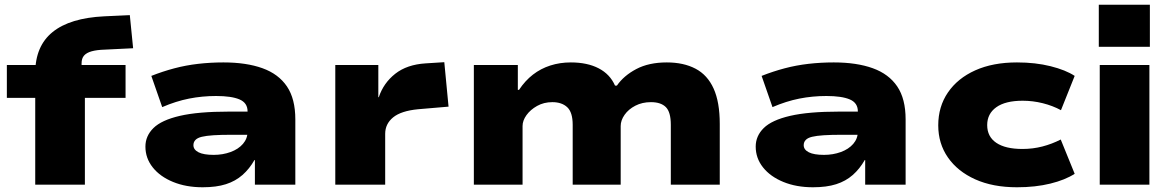

<svg xmlns="http://www.w3.org/2000/svg" viewBox="-20 -781 4966 812"><path d="M129 0V-367H9V-506H173L129 -456V-472Q129 -586 202.5 -645.5Q276 -705 421 -712L529 -717L543 -577L421 -571Q389 -570 367.5 -564Q346 -558 335.5 -546Q325 -534 325 -513V-477L291 -506H511V-367H339V0Z M837 11Q767 11 712 -11.5Q657 -34 626 -73Q595 -112 595 -161Q595 -206 629 -239.5Q663 -273 740.5 -291Q818 -309 948 -309H1053V-211H959Q914 -211 883 -209Q852 -207 833.5 -202.5Q815 -198 806.5 -189Q798 -180 798 -167Q798 -148 819.5 -137Q841 -126 884 -126Q922 -126 955 -138Q988 -150 1007.5 -172.5Q1027 -195 1027 -225V-310Q1027 -346 993 -360.5Q959 -375 894 -375Q835 -375 779.5 -364Q724 -353 666 -328L620 -460Q668 -479 717 -492Q766 -505 818 -511Q870 -517 925 -517Q1022 -517 1090 -492.5Q1158 -468 1193.5 -415.5Q1229 -363 1229 -276V0H1058V-104H1056Q1035 -67 1005.5 -41Q976 -15 935.5 -2Q895 11 837 11Z M1398 0V-506H1580V-370H1582Q1602 -430 1651.5 -469Q1701 -508 1780 -513L1859 -518L1877 -330L1748 -319Q1676 -312 1642.5 -284.5Q1609 -257 1609 -215V0Z M1984 0V-506H2170V-401H2175Q2201 -440 2234 -465.5Q2267 -491 2307.5 -504Q2348 -517 2394 -517Q2464 -517 2512 -492Q2560 -467 2581 -419H2589Q2618 -461 2671 -489Q2724 -517 2800 -517Q2871 -517 2921.5 -490.5Q2972 -464 2998 -406.5Q3024 -349 3024 -257V0H2817V-253Q2817 -307 2796 -328Q2775 -349 2733 -349Q2696 -349 2667 -334Q2638 -319 2621.5 -295.5Q2605 -272 2605 -248V0H2402V-253Q2402 -306 2379 -327.5Q2356 -349 2316 -349Q2280 -349 2251.5 -333Q2223 -317 2206.5 -294Q2190 -271 2190 -248V0Z M3418 11Q3348 11 3293 -11.5Q3238 -34 3207 -73Q3176 -112 3176 -161Q3176 -206 3210 -239.5Q3244 -273 3321.5 -291Q3399 -309 3529 -309H3634V-211H3540Q3495 -211 3464 -209Q3433 -207 3414.5 -202.5Q3396 -198 3387.5 -189Q3379 -180 3379 -167Q3379 -148 3400.5 -137Q3422 -126 3465 -126Q3503 -126 3536 -138Q3569 -150 3588.5 -172.5Q3608 -195 3608 -225V-310Q3608 -346 3574 -360.5Q3540 -375 3475 -375Q3416 -375 3360.5 -364Q3305 -353 3247 -328L3201 -460Q3249 -479 3298 -492Q3347 -505 3399 -511Q3451 -517 3506 -517Q3603 -517 3671 -492.5Q3739 -468 3774.5 -415.5Q3810 -363 3810 -276V0H3639V-104H3637Q3616 -67 3586.5 -41Q3557 -15 3516.5 -2Q3476 11 3418 11Z M4281 11Q4179 11 4104.5 -22.5Q4030 -56 3989 -115Q3948 -174 3948 -251Q3948 -330 3989 -390Q4030 -450 4104.5 -483.5Q4179 -517 4281 -517Q4359 -517 4423 -501Q4487 -485 4525 -460L4467 -315Q4432 -334 4390 -344.5Q4348 -355 4305 -355Q4232 -355 4193.5 -327.5Q4155 -300 4155 -252Q4155 -203 4193.5 -177Q4232 -151 4304 -151Q4348 -151 4388.5 -161.5Q4429 -172 4466 -191L4525 -46Q4485 -20 4422 -4.5Q4359 11 4281 11Z M4627 -583V-761H4843V-583ZM4631 0V-506H4841V0Z"/></svg>

Font: Nunito Sans 7pt Expanded Black
Style: Regular
Weight: 900
Width: 7
Designer: Vernon Adams
Foundry: Vernon Adams
Version: Version 3.101;gftools[0.9.27]